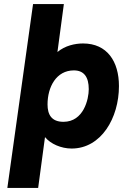

<svg xmlns="http://www.w3.org/2000/svg" viewBox="-20 -717 641 941"><path d="M16 204H167L200.5 -45C228 -11.5 280 11 331 11C476 11 563 -139 563 -295C563 -416 505 -504 387 -504C348 -504 299 -493.5 261.5 -462L293 -697H142ZM213 -205C213 -291 256 -372 342 -372C392 -372 415 -339 415 -280C415 -231 390 -120 291 -120C232 -120 213 -156 213 -205Z"/></svg>

Font: HK Grotesk Black
Style: Italic
Weight: 900
Italic angle: -16°
Designer: Alfredo Marco Pradil
Foundry: Hanken Design Co.
Version: Version 3.001;FEAKit 1.0